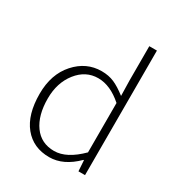

<svg xmlns="http://www.w3.org/2000/svg" viewBox="-174 -833 891 960"><g transform="rotate(30 272.0 -353.5)"><path d="M251 12Q159 12 105.5 -53.5Q52 -119 52 -239Q52 -352 114.5 -422Q177 -492 265 -492Q306 -492 338 -478Q370 -464 410 -433L408 -521V-719H452V0H414L410 -62H407Q333 12 251 12ZM257 -27Q329 -27 408 -106V-391Q338 -453 268 -453Q196 -453 147.5 -391.5Q99 -330 99 -239Q99 -142 140.5 -84.5Q182 -27 257 -27Z"/></g></svg>

Font: Toshiba Sans Light
Style: Regular
Weight: 300
Designer: Paul D. Hunt
Foundry: Toshiba Corporation
Version: Version 2.020;PS 2.0;hotconv 1.0.86;makeotf.lib2.5.63406